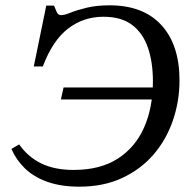

<svg xmlns="http://www.w3.org/2000/svg" viewBox="-20 -690 717 722"><path d="M278 12Q209 12 157.5 -6.5Q106 -25 73 -57.5Q40 -90 23 -130L52 -147Q85 -100 135 -75.5Q185 -51 257 -51Q357 -51 423 -93.5Q489 -136 522 -211Q555 -286 555 -384Q555 -457 536 -511.5Q517 -566 476.5 -596.5Q436 -627 369 -627Q294 -627 236 -582.5Q178 -538 141 -440H107L154 -669H183Q189 -656 193.5 -644.5Q198 -633 211 -633Q222 -633 245.5 -642.5Q269 -652 306 -661Q343 -670 392 -670Q519 -670 587 -595.5Q655 -521 655 -388Q655 -309 630 -236.5Q605 -164 557 -108.5Q509 -53 439 -20.5Q369 12 278 12ZM561 -316H209L219 -361H565Z"/></svg>

Font: STIX Two Text
Style: Italic
Weight: 400
Italic angle: -12°
Designer: Ross Mills, John Hudson & Paul Hanslow, Tiro Typeworks Ltd; with prior portions MicroPress Inc. and Coen Hoffman, Elsevi
Foundry: Tiro Typeworks Ltd
Version: Version 2.13 b171